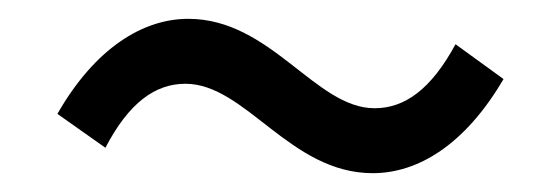

<svg xmlns="http://www.w3.org/2000/svg" viewBox="-20 -471 595 204"><path d="M376 -287C424 -287 474 -317 515 -387L464 -424C438 -376 410 -356 378 -356C315 -356 268 -451 180 -451C132 -451 81 -420 41 -350L92 -314C117 -362 145 -382 177 -382C241 -382 288 -287 376 -287Z"/></svg>

Font: GenYoGothic2 TW R
Style: Regular
Weight: 400
Version: Version 2.100;PS 2.1;hotconv 16.6.51;makeotf.lib2.5.65220 DE